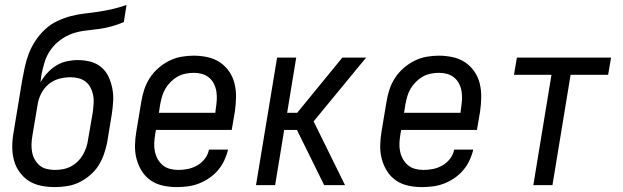

<svg xmlns="http://www.w3.org/2000/svg" viewBox="-20 -755 2540 783"><path d="M204 8Q175 8 147.5 2.5Q120 -3 98 -17Q76 -31 60 -53Q44 -75 37 -101Q30 -127 30 -155.5Q30 -184 35 -213L70 -425Q75 -453 81 -481Q87 -509 97.5 -536.5Q108 -564 125 -589.5Q142 -615 164 -635.5Q186 -656 213.5 -669Q241 -682 269.5 -689.5Q298 -697 326.5 -700Q355 -703 383.5 -707.5Q412 -712 440.5 -718.5Q469 -725 496 -735L485 -665Q459 -654 433 -647Q407 -640 380.5 -636.5Q354 -633 327.5 -630Q301 -627 275 -618Q249 -609 225.5 -591.5Q202 -574 186 -551Q170 -528 162 -502Q154 -476 149 -450Q148 -442 147 -434Q146 -426 145 -419Q156 -439 172.5 -457Q189 -475 209 -487.5Q229 -500 252 -505Q275 -510 297 -510Q324 -510 349 -503.5Q374 -497 393 -481Q412 -465 422.5 -442.5Q433 -420 438 -394.5Q443 -369 441.5 -342.5Q440 -316 436 -290L417 -174Q412 -149 403.5 -125Q395 -101 381 -79Q367 -57 346 -39.5Q325 -22 302 -11Q279 0 253.5 4Q228 8 204 8ZM204 -62Q220 -62 236.5 -65Q253 -68 268.5 -76Q284 -84 296.5 -96Q309 -108 317.5 -122.5Q326 -137 331.5 -153Q337 -169 339 -185L359 -301Q361 -318 362 -335Q363 -352 359.5 -368.5Q356 -385 348.5 -399Q341 -413 328.5 -422.5Q316 -432 300 -436Q284 -440 267 -440Q244 -440 220 -433.5Q196 -427 177 -410.5Q158 -394 147 -371.5Q136 -349 133 -326L112 -201Q109 -184 108.5 -167Q108 -150 111 -134Q114 -118 122 -104Q130 -90 142 -80Q154 -70 170.5 -66Q187 -62 204 -62Z M701 8Q672 8 644.5 2Q617 -4 595 -19Q573 -34 558.5 -57Q544 -80 537 -106.5Q530 -133 530.5 -161.5Q531 -190 536 -219L556 -339Q560 -364 568 -389Q576 -414 590.5 -436.5Q605 -459 625.5 -477Q646 -495 670 -507Q694 -519 719.5 -523.5Q745 -528 769 -528Q798 -528 826 -522Q854 -516 876.5 -501Q899 -486 914.5 -463.5Q930 -441 936.5 -414Q943 -387 942.5 -358.5Q942 -330 938 -301L925 -225H616L613 -208Q610 -190 609 -172.5Q608 -155 611.5 -138Q615 -121 623 -106.5Q631 -92 643.5 -81.5Q656 -71 672.5 -66.5Q689 -62 707 -62Q727 -62 746.5 -66Q766 -70 784.5 -80.5Q803 -91 816 -108.5Q829 -126 832 -145H910Q905 -123 895 -101.5Q885 -80 869.5 -61.5Q854 -43 833.5 -29Q813 -15 791 -6.5Q769 2 746 5Q723 8 701 8ZM858 -295 860 -312Q863 -330 864 -347.5Q865 -365 862.5 -381.5Q860 -398 852.5 -413Q845 -428 832.5 -438.5Q820 -449 804 -453.5Q788 -458 770 -458Q754 -458 736.5 -454.5Q719 -451 704 -442.5Q689 -434 676 -421Q663 -408 654 -392.5Q645 -377 640.5 -360.5Q636 -344 633 -328L628 -295Z M1024 0 1110 -520H1188L1151 -295H1192L1376 -520H1473L1259 -260L1387 0H1302L1191 -225H1139L1102 0Z M1701 8Q1672 8 1644.5 2Q1617 -4 1595 -19Q1573 -34 1558.5 -57Q1544 -80 1537 -106.5Q1530 -133 1530.5 -161.5Q1531 -190 1536 -219L1556 -339Q1560 -364 1568 -389Q1576 -414 1590.5 -436.5Q1605 -459 1625.5 -477Q1646 -495 1670 -507Q1694 -519 1719.5 -523.5Q1745 -528 1769 -528Q1798 -528 1826 -522Q1854 -516 1876.5 -501Q1899 -486 1914.5 -463.5Q1930 -441 1936.5 -414Q1943 -387 1942.5 -358.5Q1942 -330 1938 -301L1925 -225H1616L1613 -208Q1610 -190 1609 -172.5Q1608 -155 1611.5 -138Q1615 -121 1623 -106.5Q1631 -92 1643.5 -81.5Q1656 -71 1672.5 -66.5Q1689 -62 1707 -62Q1727 -62 1746.5 -66Q1766 -70 1784.5 -80.5Q1803 -91 1816 -108.5Q1829 -126 1832 -145H1910Q1905 -123 1895 -101.5Q1885 -80 1869.5 -61.5Q1854 -43 1833.5 -29Q1813 -15 1791 -6.5Q1769 2 1746 5Q1723 8 1701 8ZM1858 -295 1860 -312Q1863 -330 1864 -347.5Q1865 -365 1862.5 -381.5Q1860 -398 1852.5 -413Q1845 -428 1832.5 -438.5Q1820 -449 1804 -453.5Q1788 -458 1770 -458Q1754 -458 1736.5 -454.5Q1719 -451 1704 -442.5Q1689 -434 1676 -421Q1663 -408 1654 -392.5Q1645 -377 1640.5 -360.5Q1636 -344 1633 -328L1628 -295Z M2155 0 2229 -450H2076L2088 -520H2472L2460 -450H2307L2233 0Z"/></svg>

Font: Iosevka Term Oblique
Style: Regular
Weight: 400
Italic angle: -9°
Monospace: yes
Designer: Belleve Invis
Foundry: Belleve Invis
Version: Version 31.4.0